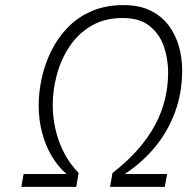

<svg xmlns="http://www.w3.org/2000/svg" viewBox="-20 -732 750 752"><path d="M63.5 0 72.5 -50.5H240.5Q207 -79.5 182.5 -120.8Q158 -162 144.8 -212.5Q131.5 -263 131.5 -319Q131.5 -371 143.5 -426Q155.5 -481 180.5 -532Q205.5 -583 244.8 -623.8Q284 -664.5 338.5 -688.2Q393 -712 463.5 -712Q527 -712 571 -689.8Q615 -667.5 642 -630.5Q669 -593.5 681.2 -548.5Q693.5 -503.5 693.5 -457.5Q693.5 -368 665.2 -292Q637 -216 586.5 -155.2Q536 -94.5 468.5 -50.5H634.5L625.5 0H411L420.5 -54.5Q479 -99.5 520.2 -146.8Q561.5 -194 587.8 -243.2Q614 -292.5 626.2 -343.8Q638.5 -395 638.5 -448Q638.5 -501 621.8 -550Q605 -599 566 -630.2Q527 -661.5 460.5 -661.5Q388.5 -661.5 336.5 -630.2Q284.5 -599 251.2 -548.2Q218 -497.5 202.2 -437.8Q186.5 -378 186.5 -321.5Q186.5 -274 197.2 -226Q208 -178 230.5 -134.2Q253 -90.5 288 -54.5L278.5 0Z"/></svg>

Font: Overpass ExtraLight
Style: Italic
Weight: 250
Italic angle: -10°
Designer: Delve Withrington, Dave Bailey, Thomas Jockin
Foundry: Delve Fonts LLC
Version: Version 4.000